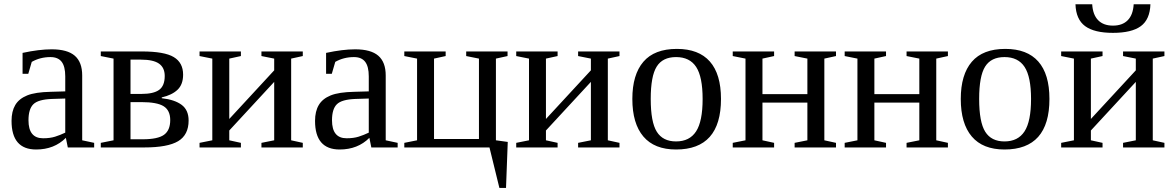

<svg xmlns="http://www.w3.org/2000/svg" viewBox="-20 -705 5611 918"><path d="M227.1 -469.2Q302.2 -469.2 337.6 -438.5Q373 -407.7 373 -344.2V-34.2L430.2 -22V0H304.2L294.9 -45.9Q239.3 9.8 152.8 9.8Q35.2 9.8 35.2 -127Q35.2 -172.9 53 -202.9Q70.8 -232.9 109.9 -248.8Q148.9 -264.6 223.1 -266.1L292 -268.1V-339.8Q292 -387.2 274.7 -409.7Q257.3 -432.1 221.2 -432.1Q172.4 -432.1 131.8 -409.2L115.2 -352.1H87.9V-452.1Q167 -469.2 227.1 -469.2ZM292 -233.9 228 -231.9Q162.6 -229.5 139.4 -206.5Q116.2 -183.6 116.2 -129.9Q116.2 -43.9 186 -43.9Q219.2 -43.9 243.4 -51.5Q267.6 -59.1 292 -70.8Z M461.9 0V-22L522.9 -34.2V-424.8L461.9 -437V-459H658.2Q766.1 -459 810.8 -432.1Q855.5 -405.3 855.5 -348.1Q855.5 -301.3 828.9 -275.9Q802.2 -250.5 753.4 -239.3V-235.4Q815.4 -228.5 848.6 -203.6Q881.8 -178.7 881.8 -128.9Q881.8 -60.1 831.8 -30Q781.7 0 669.4 0ZM662.1 -39.1Q734.4 -39.1 764.2 -60.5Q793.9 -82 793.9 -130.9Q793.9 -177.2 762.5 -197Q731 -216.8 655.8 -216.8H604V-39.1ZM604 -255.9H655.8Q714.4 -255.9 741 -275.4Q767.6 -294.9 767.6 -341.8Q767.6 -381.3 740.5 -400.6Q713.4 -419.9 653.8 -419.9H604Z M995.1 -424.8 934.1 -437V-459H1131.8V-437L1076.2 -424.8V-136.2L1291 -368.7V-424.8L1230 -437V-459H1427.7V-437L1372.1 -424.8V-34.2L1427.7 -22V0H1230V-22L1291 -34.2V-313.5L1076.2 -81.1V-34.2L1131.8 -22V0H934.1V-22L995.1 -34.2Z M1678.2 -469.2Q1753.4 -469.2 1788.8 -438.5Q1824.2 -407.7 1824.2 -344.2V-34.2L1881.3 -22V0H1755.4L1746.1 -45.9Q1690.4 9.8 1604 9.8Q1486.3 9.8 1486.3 -127Q1486.3 -172.9 1504.2 -202.9Q1522 -232.9 1561 -248.8Q1600.1 -264.6 1674.3 -266.1L1743.2 -268.1V-339.8Q1743.2 -387.2 1725.8 -409.7Q1708.5 -432.1 1672.4 -432.1Q1623.5 -432.1 1583 -409.2L1566.4 -352.1H1539.1V-452.1Q1618.2 -469.2 1678.2 -469.2ZM1743.2 -233.9 1679.2 -231.9Q1613.8 -229.5 1590.6 -206.5Q1567.4 -183.6 1567.4 -129.9Q1567.4 -43.9 1637.2 -43.9Q1670.4 -43.9 1694.6 -51.5Q1718.8 -59.1 1743.2 -70.8Z M1913.1 0V-22L1974.1 -34.2V-424.8L1913.1 -437V-459H2110.8V-437L2055.2 -424.8V-40.5H2270V-424.8L2209 -437V-459H2406.7V-437L2351.1 -424.8V-34.2L2407.7 -26.4L2399.4 193.4H2367.7L2320.3 0Z M2509.3 -424.8 2448.2 -437V-459H2646V-437L2590.3 -424.8V-136.2L2805.2 -368.7V-424.8L2744.1 -437V-459H2941.9V-437L2886.2 -424.8V-34.2L2941.9 -22V0H2744.1V-22L2805.2 -34.2V-313.5L2590.3 -81.1V-34.2L2646 -22V0H2448.2V-22L2509.3 -34.2Z M3427.2 -231.9Q3427.2 9.8 3212.4 9.8Q3108.9 9.8 3056.2 -52.2Q3003.4 -114.3 3003.4 -231.9Q3003.4 -348.1 3056.2 -409.7Q3108.9 -471.2 3216.3 -471.2Q3320.8 -471.2 3374 -410.9Q3427.2 -350.6 3427.2 -231.9ZM3339.4 -231.9Q3339.4 -337.4 3308.6 -384.8Q3277.8 -432.1 3212.4 -432.1Q3148.4 -432.1 3119.9 -386.7Q3091.3 -341.3 3091.3 -231.9Q3091.3 -121.1 3120.4 -75Q3149.4 -28.8 3212.4 -28.8Q3276.9 -28.8 3308.1 -76.7Q3339.4 -124.5 3339.4 -231.9Z M3544.4 -424.8 3483.4 -437V-459H3681.2V-437L3625.5 -424.8V-254.9H3840.3V-424.8L3779.3 -437V-459H3977.1V-437L3921.4 -424.8V-34.2L3977.1 -22V0H3779.3V-22L3840.3 -34.2V-214.4H3625.5V-34.2L3681.2 -22V0H3483.4V-22L3544.4 -34.2Z M4079.6 -424.8 4018.6 -437V-459H4216.3V-437L4160.6 -424.8V-254.9H4375.5V-424.8L4314.5 -437V-459H4512.2V-437L4456.5 -424.8V-34.2L4512.2 -22V0H4314.5V-22L4375.5 -34.2V-214.4H4160.6V-34.2L4216.3 -22V0H4018.6V-22L4079.6 -34.2Z M4997.6 -231.9Q4997.6 9.8 4782.7 9.8Q4679.2 9.8 4626.5 -52.2Q4573.7 -114.3 4573.7 -231.9Q4573.7 -348.1 4626.5 -409.7Q4679.2 -471.2 4786.6 -471.2Q4891.1 -471.2 4944.3 -410.9Q4997.6 -350.6 4997.6 -231.9ZM4909.7 -231.9Q4909.7 -337.4 4878.9 -384.8Q4848.1 -432.1 4782.7 -432.1Q4718.8 -432.1 4690.2 -386.7Q4661.6 -341.3 4661.6 -231.9Q4661.6 -121.1 4690.7 -75Q4719.7 -28.8 4782.7 -28.8Q4847.2 -28.8 4878.4 -76.7Q4909.7 -124.5 4909.7 -231.9Z M5114.7 -424.8 5053.7 -437V-459H5251.5V-437L5195.8 -424.8V-136.2L5410.6 -368.7V-424.8L5349.6 -437V-459H5547.4V-437L5491.7 -424.8V-34.2L5547.4 -22V0H5349.6V-22L5410.6 -34.2V-313.5L5195.8 -81.1V-34.2L5251.5 -22V0H5053.7V-22L5114.7 -34.2ZM5301.3 -547.9Q5211.9 -547.9 5168.2 -580.1Q5124.5 -612.3 5122.1 -684.6H5202.1Q5205.1 -634.3 5230.5 -608.4Q5255.9 -582.5 5301.3 -582.5Q5346.7 -582.5 5372.1 -608.4Q5397.5 -634.3 5400.4 -684.6H5480.5Q5478 -611.8 5434.3 -579.8Q5390.6 -547.9 5301.3 -547.9Z"/></svg>

Font: Times New Roman
Style: Regular
Weight: 400
Designer: Steve Matteson
Foundry: Ascender Corporation
Version: Version 2.00.3